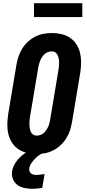

<svg xmlns="http://www.w3.org/2000/svg" viewBox="-20 -948 540 1192"><path d="M207 8Q176 8 146.5 1Q117 -6 93 -22.5Q69 -39 53.5 -64Q38 -89 31.5 -117.5Q25 -146 25.5 -177Q26 -208 31 -240L82 -545Q86 -570 94.5 -596Q103 -622 117.5 -645.5Q132 -669 153 -688.5Q174 -708 198.5 -720.5Q223 -733 249.5 -738Q276 -743 302 -743Q333 -743 362.5 -736Q392 -729 416 -712.5Q440 -696 455.5 -671Q471 -646 477.5 -617.5Q484 -589 483.5 -558Q483 -527 478 -495L427 -190Q423 -165 414.5 -139Q406 -113 391.5 -89.5Q377 -66 356 -46.5Q335 -27 310.5 -14.5Q286 -2 259.5 3Q233 8 207 8ZM207 -106Q219 -106 231 -110Q243 -114 252 -122.5Q261 -131 268 -141.5Q275 -152 280 -163Q285 -174 287.5 -186Q290 -198 292 -209L343 -514Q345 -526 346 -538Q347 -550 347 -561.5Q347 -573 344.5 -584.5Q342 -596 337.5 -606Q333 -616 323.5 -622.5Q314 -629 302 -629Q290 -629 278.5 -625Q267 -621 257.5 -612.5Q248 -604 241 -593.5Q234 -583 229.5 -572Q225 -561 222 -549Q219 -537 217 -526L166 -221Q164 -209 163 -197Q162 -185 162.5 -173.5Q163 -162 165 -150.5Q167 -139 171.5 -129Q176 -119 185.5 -112.5Q195 -106 207 -106ZM182 224Q156 224 131.5 219Q107 214 88 200Q69 186 60 163Q51 140 55 115Q58 96 67.5 77.5Q77 59 90 43.5Q103 28 119 15Q135 2 154 -8H255L254 0Q238 5 223.5 15Q209 25 196.5 38Q184 51 174 66Q164 81 162 97Q160 106 163 114.5Q166 123 173 128.5Q180 134 188.5 136Q197 138 206 138Q218 138 231 136Q244 134 257 133L242 219Q227 221 212 222.5Q197 224 182 224ZM191 -842V-928H491V-842Z"/></svg>

Font: Iosevka Term Curly Hv Obl
Style: Regular
Weight: 900
Italic angle: -9°
Designer: Belleve Invis
Foundry: Belleve Invis
Version: Version 32.3.0